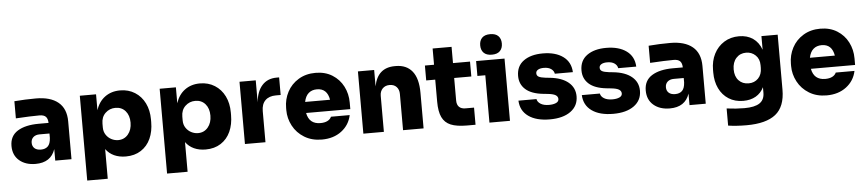

<svg xmlns="http://www.w3.org/2000/svg" viewBox="-51 -1126 7644 1696"><g transform="rotate(-5 3771.0 -278.5)"><path d="M400 -102Q361 14 225 14Q136 14 81 -33Q26 -80 26 -162Q26 -251 95 -294Q164 -337 283 -337H370Q369 -375 351.5 -392.5Q334 -410 295 -410Q220 -410 86 -402V-554Q182 -562 277 -562Q406 -562 475 -505Q544 -448 544 -335V0H400ZM283 -108Q322 -108 344.5 -130Q367 -152 370 -204V-243H283Q247 -243 226.5 -224.5Q206 -206 206 -175Q206 -144 226 -126Q246 -108 283 -108Z M666 -552H810V-411Q834 -486 890 -527Q946 -568 1024 -568Q1098 -568 1155 -532Q1212 -496 1243 -433Q1274 -370 1274 -289V-265Q1274 -183 1245 -119Q1216 -55 1159.5 -18.5Q1103 18 1025 18Q967 18 922 -2.5Q877 -23 848 -63V200H666ZM1092 -277Q1092 -341 1058.5 -379.5Q1025 -418 970 -418Q918 -418 881 -383Q844 -348 844 -289V-255Q844 -218 862.5 -190Q881 -162 910 -147Q939 -132 970 -132Q1024 -132 1058 -172.5Q1092 -213 1092 -277Z M1374 -552H1518V-411Q1542 -486 1598 -527Q1654 -568 1732 -568Q1806 -568 1863 -532Q1920 -496 1951 -433Q1982 -370 1982 -289V-265Q1982 -183 1953 -119Q1924 -55 1867.5 -18.5Q1811 18 1733 18Q1675 18 1630 -2.5Q1585 -23 1556 -63V200H1374ZM1800 -277Q1800 -341 1766.5 -379.5Q1733 -418 1678 -418Q1626 -418 1589 -383Q1552 -348 1552 -289V-255Q1552 -218 1570.5 -190Q1589 -162 1618 -147Q1647 -132 1678 -132Q1732 -132 1766 -172.5Q1800 -213 1800 -277Z M2082 -552H2226V-357Q2235 -454 2283 -507Q2331 -560 2412 -560H2434V-404H2392Q2331 -404 2297.5 -371Q2264 -338 2264 -276V0H2082Z M2472 -266V-286Q2472 -362 2506.5 -427.5Q2541 -493 2606 -532.5Q2671 -572 2757 -572Q2843 -572 2906 -532.5Q2969 -493 3002.5 -427.5Q3036 -362 3036 -284V-226H2644Q2663 -126 2763 -126Q2800 -126 2825 -138.5Q2850 -151 2860 -174H3026Q3008 -87 2937.5 -33.5Q2867 20 2763 20Q2674 20 2608 -20.5Q2542 -61 2507 -127Q2472 -193 2472 -266ZM2865 -324Q2848 -426 2757 -426Q2712 -426 2683 -400.5Q2654 -375 2644 -324Z M3132 -552H3276V-407Q3307 -570 3461 -570H3469Q3564 -570 3615 -506.5Q3666 -443 3666 -316V0H3484V-321Q3484 -360 3461.5 -384Q3439 -408 3400 -408Q3361 -408 3337.5 -383.5Q3314 -359 3314 -319V0H3132Z M3806 -225V-420H3726V-552H3807V-696H3975V-552H4126V-420H3974V-220Q3974 -183 3993.5 -163.5Q4013 -144 4050 -144H4126V8H4051Q3959 8 3906.5 -14Q3854 -36 3830 -86.5Q3806 -137 3806 -225Z M4250 -420H4180V-552H4432V0H4250ZM4228 -687Q4228 -729 4252 -753.5Q4276 -778 4324 -778Q4372 -778 4396 -753.5Q4420 -729 4420 -687Q4420 -645 4396 -620.5Q4372 -596 4324 -596Q4276 -596 4252 -620.5Q4228 -645 4228 -687Z M4522 -171H4682Q4686 -145 4714 -127.5Q4742 -110 4789 -110Q4826 -110 4850.5 -121Q4875 -132 4875 -155Q4875 -177 4854 -190Q4833 -203 4782 -208L4744 -212Q4641 -223 4589.5 -269Q4538 -315 4538 -388Q4538 -476 4602 -522Q4666 -568 4772 -568Q4884 -568 4951.5 -519Q5019 -470 5023 -380H4863Q4859 -406 4835 -423Q4811 -440 4770 -440Q4738 -440 4719 -429Q4700 -418 4700 -398Q4700 -377 4718 -367Q4736 -357 4778 -352L4816 -348Q4922 -337 4979.5 -289Q5037 -241 5037 -165Q5037 -80 4969.5 -31Q4902 18 4785 18Q4665 18 4595.5 -31.5Q4526 -81 4522 -171Z M5084 -171H5244Q5248 -145 5276 -127.5Q5304 -110 5351 -110Q5388 -110 5412.5 -121Q5437 -132 5437 -155Q5437 -177 5416 -190Q5395 -203 5344 -208L5306 -212Q5203 -223 5151.5 -269Q5100 -315 5100 -388Q5100 -476 5164 -522Q5228 -568 5334 -568Q5446 -568 5513.5 -519Q5581 -470 5585 -380H5425Q5421 -406 5397 -423Q5373 -440 5332 -440Q5300 -440 5281 -429Q5262 -418 5262 -398Q5262 -377 5280 -367Q5298 -357 5340 -352L5378 -348Q5484 -337 5541.5 -289Q5599 -241 5599 -165Q5599 -80 5531.5 -31Q5464 18 5347 18Q5227 18 5157.5 -31.5Q5088 -81 5084 -171Z M6024 -102Q5985 14 5849 14Q5760 14 5705 -33Q5650 -80 5650 -162Q5650 -251 5719 -294Q5788 -337 5907 -337H5994Q5993 -375 5975.5 -392.5Q5958 -410 5919 -410Q5844 -410 5710 -402V-554Q5806 -562 5901 -562Q6030 -562 6099 -505Q6168 -448 6168 -335V0H6024ZM5907 -108Q5946 -108 5968.5 -130Q5991 -152 5994 -204V-243H5907Q5871 -243 5850.5 -224.5Q5830 -206 5830 -175Q5830 -144 5850 -126Q5870 -108 5907 -108Z M6348 210V58Q6432 69 6505 69Q6597 69 6640.5 39.5Q6684 10 6684 -53V-101Q6659 -50 6612.5 -23Q6566 4 6501 4Q6427 4 6372 -31Q6317 -66 6287.5 -127.5Q6258 -189 6258 -268V-292Q6258 -371 6290 -433.5Q6322 -496 6379.5 -532Q6437 -568 6512 -568Q6584 -568 6635 -533Q6686 -498 6710 -431V-552H6854V-65Q6854 86 6769.5 153.5Q6685 221 6511 221Q6420 221 6348 210ZM6680 -273V-297Q6680 -352 6645.5 -385Q6611 -418 6562 -418Q6508 -418 6474 -380.5Q6440 -343 6440 -280Q6440 -218 6473.5 -182Q6507 -146 6562 -146Q6613 -146 6646.5 -180Q6680 -214 6680 -273Z M6948 -266V-286Q6948 -362 6982.5 -427.5Q7017 -493 7082 -532.5Q7147 -572 7233 -572Q7319 -572 7382 -532.5Q7445 -493 7478.5 -427.5Q7512 -362 7512 -284V-226H7120Q7139 -126 7239 -126Q7276 -126 7301 -138.5Q7326 -151 7336 -174H7502Q7484 -87 7413.5 -33.5Q7343 20 7239 20Q7150 20 7084 -20.5Q7018 -61 6983 -127Q6948 -193 6948 -266ZM7341 -324Q7324 -426 7233 -426Q7188 -426 7159 -400.5Q7130 -375 7120 -324Z"/></g></svg>

Font: Sora-SIA ExtraBold
Style: Regular
Weight: 800
Designer: Jonathan Barnbrook, Julián Moncada
Foundry: Barnbrook Fonts
Version: Version 2.000